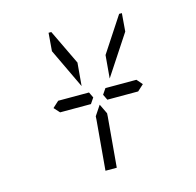

<svg xmlns="http://www.w3.org/2000/svg" viewBox="-112 -1009 1040 1017"><g transform="rotate(-15 408.0 -500.0)"><path d="M405 -108H343L367 -382L368 -400L404 -454L430 -400L429 -382ZM204 -469H191L163 -500L197 -531H210H334H358H366L381 -500L360 -469H352H328ZM628 -892H643L635 -793L491 -574L502 -700ZM348 -700 337 -574 233 -793 241 -892H256ZM612 -531H626L653 -500L619 -469H606H482H458H450L435 -500L456 -531H464H488Z"/></g></svg>

Font: DSEG14 Classic Mini
Style: Light Italic
Weight: 300
Italic angle: -5°
Designer: Keshikan(Twitter:@keshinomi_88pro)
Version: Version 0.46